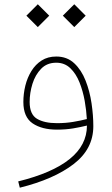

<svg xmlns="http://www.w3.org/2000/svg" viewBox="-20 -598 520 895"><path d="M272.9 -524.9 326.2 -471.7 379.4 -524.9 326.2 -578.1ZM103 -524.9 156.2 -471.7 209.5 -524.9 156.2 -578.1ZM385.3 -12.7Q385.3 78.6 304.4 143.6Q223.6 208.5 64.9 247.6L72.3 276.9Q230.5 237.8 322.8 167.2Q415 96.7 415 -9.8Q415 -60.1 406.7 -116.5Q398.4 -172.9 378.9 -222.4Q359.4 -272 325.9 -303.2Q292.5 -334.5 242.2 -334.5Q203.1 -334.5 174.3 -316.2Q145.5 -297.9 126.5 -267.1Q107.4 -236.3 98.1 -198.7Q88.9 -161.1 88.9 -122.6Q88.9 -52.2 132.1 -22.9Q175.3 6.3 245.6 6.3Q286.1 6.3 321 0.5Q356 -5.4 385.3 -12.7ZM384.8 -43Q356 -35.6 321 -29.8Q286.1 -23.9 245.6 -23.9Q186.5 -23.9 152.3 -44.4Q118.2 -64.9 118.2 -122.6Q118.2 -165 131.3 -207.3Q144.5 -249.5 171.9 -277.6Q199.2 -305.7 242.2 -305.7Q281.2 -305.7 307.9 -280Q334.5 -254.4 350.6 -213.9Q366.7 -173.3 374.8 -127.9Q382.8 -82.5 384.8 -43Z"/></svg>

Font: Estedad-FD-VF Thin
Style: Regular
Weight: 100
Designer: Amin Abedi
Version: Version 5.0